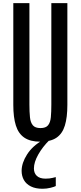

<svg xmlns="http://www.w3.org/2000/svg" viewBox="-20 -879 506 1205"><path d="M233.9 10.3C276.5 10.3 310.1 1.9 334.7 -14.9C359.3 -31.7 376.8 -57.1 387.2 -91.3C397.6 -125.5 402.8 -168.6 402.8 -220.7V-859.4H302.2V-222.7C302.2 -191.7 301.2 -165.3 299.1 -143.3C297 -121.3 291.2 -104.5 281.7 -92.8C272.3 -81.1 256.3 -75.2 233.9 -75.2C211.8 -75.2 195.8 -81.1 186 -92.8C176.3 -104.5 170.2 -121.4 168 -143.6C165.7 -165.7 164.6 -192.2 164.6 -223.1V-859.4H63.5V-220.7C63.5 -168.6 68.8 -125.5 79.6 -91.3C90.3 -57.1 108.2 -31.7 133.1 -14.9C158 1.9 191.6 10.3 233.9 10.3ZM247.6 305.7C264.2 305.7 280.7 303.6 297.1 299.6C313.6 295.5 324.5 291.8 330.1 288.6V232.4L309.6 237.5C297.2 240.6 282.6 242.2 265.6 242.2C241.9 242.2 223.8 236.5 211.4 225.1C199.1 213.7 192.9 198.1 192.9 178.2C192.9 152.2 201.9 123.1 220 91.1C238 59 261.6 28.6 290.5 0H249C205.7 24.4 172.7 54.5 149.9 90.3C127.1 126.1 115.7 160.5 115.7 193.4C115.7 214.8 120.5 234 130.1 251C139.7 267.9 154.3 281.2 173.8 291C193.4 300.8 217.9 305.7 247.6 305.7Z"/></svg>

Font: Antonio
Style: Regular
Weight: 400
Designer: Vernon Adams
Foundry: Vernon Adams
Version: Version 1.002